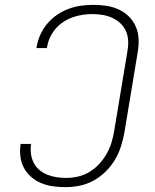

<svg xmlns="http://www.w3.org/2000/svg" viewBox="-20 -763 640 791"><path d="M249 8Q223 8 198 4.5Q173 1 150 -8.5Q127 -18 108.5 -34Q90 -50 78.5 -71.5Q67 -93 64 -118.5Q61 -144 65 -170H108Q105 -150 107.5 -130Q110 -110 118.5 -93Q127 -76 141.5 -63.5Q156 -51 174.5 -43.5Q193 -36 213 -33Q233 -30 253 -30Q278 -30 303 -36Q328 -42 350 -55.5Q372 -69 390 -89Q408 -109 420.5 -131.5Q433 -154 440 -178Q447 -202 451 -227L505 -552Q509 -574 508 -595Q507 -616 499 -634.5Q491 -653 476 -667Q461 -681 442.5 -689.5Q424 -698 403 -701.5Q382 -705 361 -705Q341 -705 320.5 -702Q300 -699 280 -692Q260 -685 241.5 -673Q223 -661 209 -644.5Q195 -628 186 -608.5Q177 -589 174 -569L173 -565H130L131 -570Q135 -595 146 -619.5Q157 -644 174.5 -665Q192 -686 214.5 -701.5Q237 -717 262.5 -726.5Q288 -736 313.5 -739.5Q339 -743 365 -743Q392 -743 418.5 -739Q445 -735 469 -724Q493 -713 511.5 -694.5Q530 -676 540 -652Q550 -628 551 -601Q552 -574 547 -546L493 -220Q488 -191 479 -162Q470 -133 454.5 -106.5Q439 -80 416 -57Q393 -34 365.5 -19Q338 -4 308.5 2Q279 8 249 8Z"/></svg>

Font: Iosevka Aile Extralight
Style: Italic
Weight: 200
Italic angle: -9°
Designer: Belleve Invis
Foundry: Belleve Invis
Version: Version 31.1.0; ttfautohint (v1.8.4)